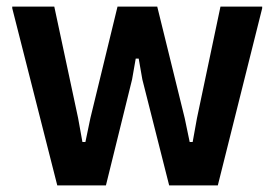

<svg xmlns="http://www.w3.org/2000/svg" viewBox="-20 -560 830 580"><path d="M17 -535V-540H144L216 -203L229 -131H238L253 -203L335 -540H455L538 -203L553 -131H562L575 -203L646 -540H772V-535L638 0H491L410 -320L399 -383H390L379 -320L300 0H153Z"/></svg>

Font: Encode Sans Narrow
Style: SemiBold
Weight: 600
Designer: Pablo Impallari, Andres Torresi
Foundry: Pablo Impallari, Andres Torresi
Version: Version 1.000; ttfautohint (v1.00) -l 8 -r 50 -G 200 -x 14 -